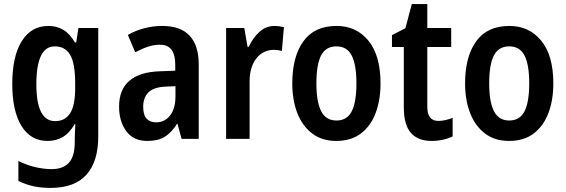

<svg xmlns="http://www.w3.org/2000/svg" viewBox="-20 -773 2769 940"><path d="M217 -646Q257 -646 289 -627.5Q321 -609 347 -565H353L364 -636H461V-104Q461 17 403.5 82Q346 147 227 147Q183 147 145 139Q107 131 70 113V15Q112 36 154 45.5Q196 55 233 55Q288 55 317 24Q346 -7 346 -78V-90Q346 -107 347 -128Q348 -149 349 -166H346Q320 -121 287 -102Q254 -83 213 -83Q130 -83 85 -156.5Q40 -230 40 -362Q40 -497 86.5 -571.5Q133 -646 217 -646ZM248 -546Q158 -546 158 -360Q158 -180 250 -180Q298 -180 323 -218Q348 -256 348 -343V-365Q348 -463 323.5 -504.5Q299 -546 248 -546Z M774 -646Q953 -646 953 -456V-93H869L849 -167H847Q820 -124 787 -103.5Q754 -83 701 -83Q633 -83 598 -131Q563 -179 563 -251Q563 -335 614 -378Q665 -421 763 -424L838 -427V-457Q838 -554 764 -554Q734 -554 705 -544.5Q676 -535 642 -517L606 -602Q642 -623 685.5 -634.5Q729 -646 774 -646ZM790 -349Q732 -346 706.5 -320.5Q681 -295 681 -250Q681 -210 698 -192Q715 -174 744 -174Q786 -174 812.5 -207.5Q839 -241 839 -301V-351Z M1326 -646Q1335 -646 1346.5 -644.5Q1358 -643 1370 -640L1360 -523Q1352 -526 1340.5 -527.5Q1329 -529 1322 -529Q1268 -529 1235 -487Q1202 -445 1202 -373V-93H1087V-636H1176L1192 -544H1198Q1217 -586 1249 -616Q1281 -646 1326 -646Z M1843 -365Q1843 -283 1819 -219.5Q1795 -156 1747 -119.5Q1699 -83 1626 -83Q1557 -83 1509 -119Q1461 -155 1436 -218.5Q1411 -282 1411 -365Q1411 -495 1465 -570.5Q1519 -646 1628 -646Q1725 -646 1784 -573.5Q1843 -501 1843 -365ZM1529 -365Q1529 -274 1552.5 -228.5Q1576 -183 1627 -183Q1679 -183 1702 -228Q1725 -273 1725 -365Q1725 -456 1702 -501Q1679 -546 1627 -546Q1575 -546 1552 -501.5Q1529 -457 1529 -365Z M2126 -181Q2143 -181 2160.5 -185Q2178 -189 2196 -196V-105Q2176 -95 2148.5 -89Q2121 -83 2092 -83Q2027 -83 1992 -122Q1957 -161 1957 -248V-543H1899V-601L1965 -635L1996 -753H2072V-636H2189V-543H2072V-250Q2072 -181 2126 -181Z M2689 -365Q2689 -283 2665 -219.5Q2641 -156 2593 -119.5Q2545 -83 2472 -83Q2403 -83 2355 -119Q2307 -155 2282 -218.5Q2257 -282 2257 -365Q2257 -495 2311 -570.5Q2365 -646 2474 -646Q2571 -646 2630 -573.5Q2689 -501 2689 -365ZM2375 -365Q2375 -274 2398.5 -228.5Q2422 -183 2473 -183Q2525 -183 2548 -228Q2571 -273 2571 -365Q2571 -456 2548 -501Q2525 -546 2473 -546Q2421 -546 2398 -501.5Q2375 -457 2375 -365Z"/></svg>

Font: Noto Sans Kannada UI Condensed SemiBold
Style: Regular
Weight: 600
Width: 3
Designer: Jelle Bosma - Monotype Design Team
Foundry: Monotype Imaging Inc.
Version: Version 2.005; ttfautohint (v1.8.4.7-5d5b)